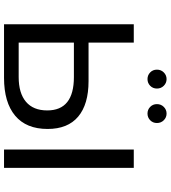

<svg xmlns="http://www.w3.org/2000/svg" viewBox="33 -880 847 953"><g transform="rotate(90 456.5 -403.5)"><path d="M558.9 -368C518.1 -402.3 459.4 -419.5 382.7 -419.5H191.4V-644H100.3V0H366.2C447.7 0 510.4 -18.4 554.3 -55.2C598.2 -92 620.1 -145.7 620.1 -216.2C620.1 -283.1 599.7 -333.7 558.9 -368ZM485.3 -109C456.8 -84.8 415.8 -72.7 362.5 -72.7H191.4V-346.8H362.5C472.9 -346.8 528.1 -302.7 528.1 -214.4C528.1 -168.4 513.8 -133.2 485.3 -109ZM722.2 -644V0H813.3V-644ZM339.5 -725.4C348.7 -716.5 359.7 -712.1 372.6 -712.1C385.5 -712.1 396.5 -716.5 405.7 -725.4C414.9 -734.3 419.5 -745.5 419.5 -759C419.5 -772.5 414.9 -783.8 405.7 -793C396.5 -802.2 385.5 -806.8 372.6 -806.8C359.7 -806.8 348.7 -802.2 339.5 -793C330.3 -783.8 325.7 -772.5 325.7 -759C325.7 -745.5 330.3 -734.3 339.5 -725.4ZM510.6 -725.4C519.8 -716.5 530.8 -712.1 543.7 -712.1C556.6 -712.1 567.6 -716.5 576.8 -725.4C586 -734.3 590.6 -745.5 590.6 -759C590.6 -772.5 586 -783.8 576.8 -793C567.6 -802.2 556.6 -806.8 543.7 -806.8C530.8 -806.8 519.8 -802.2 510.6 -793C501.4 -783.8 496.8 -772.5 496.8 -759C496.8 -745.5 501.4 -734.3 510.6 -725.4Z"/></g></svg>

Font: Montserrat Ace
Style: Regular
Weight: 500
Designer: Julieta Ulanovsky
Foundry: Julieta Ulanovsky
Version: Version 1